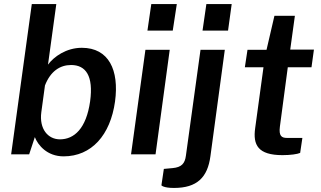

<svg xmlns="http://www.w3.org/2000/svg" viewBox="-20 -762 1586 948"><path d="M294 10C432 10 525 -95 548 -261C569 -416 517 -526 384 -526C307 -526 246 -482 217 -443L258 -742H137L35 0H124L152 -85C167 -46 212 10 294 10ZM276 -74C217 -74 173 -125 184 -208L202 -340C229 -410 276 -441 331 -441C404 -441 442 -387 425 -262C406 -127 346 -74 276 -74Z M853 -742H727L708 -611H833ZM818 -516H698L627 0H748Z M1124 -742H999L980 -611H1106ZM1019 9 1090 -516H970L898 6C893 46 876 64 832 68L789 72L777 153C777 153 786 166 839 166C953 166 1005 114 1019 9Z M1518 -430 1530 -517H1413L1436 -684H1335L1296 -516H1202L1189 -430H1281L1240 -130C1228 -46 1254 4 1375 4C1414 4 1449 -1 1462 -7L1473 -81H1397C1370 -81 1356 -91 1362 -137L1401 -430Z"/></svg>

Font: United Sans SemiBold
Style: Italic
Weight: 600
Italic angle: -8°
Designer: Pablo Impallari, Rodrigo Fuenzalida (Modified by Dan O. Williams)
Version: Version 1.000;PS 001.000;hotconv 1.0.88;makeotf.lib2.5.64775